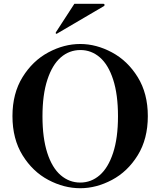

<svg xmlns="http://www.w3.org/2000/svg" viewBox="-20 -984 849 1017"><path d="M46 -369Q46 -489 99.5 -575.5Q153 -662 236 -706.5Q319 -751 405 -751Q490 -751 573 -706.5Q656 -662 709.5 -575.5Q763 -489 763 -369Q763 -248 709.5 -161.5Q656 -75 573 -31Q490 13 405 13Q319 13 236 -31Q153 -75 99.5 -161.5Q46 -248 46 -369ZM605 -368Q605 -483 579.5 -562Q554 -641 509 -680Q464 -719 406 -719Q347 -719 302 -680Q257 -641 231 -562Q205 -483 205 -368Q205 -253 230.5 -174Q256 -95 301.5 -56Q347 -17 405 -17Q463 -17 508 -56Q553 -95 579 -174Q605 -253 605 -368ZM531 -952Q534 -955 534 -958Q534 -960 532 -962Q530 -964 527 -964H374L276 -813L275 -809Q275 -808 276 -806.5Q277 -805 279 -805L282 -806Z"/></svg>

Font: Shippori Mincho ExtraBold
Style: Regular
Weight: 800
Designer: FONTDASU
Foundry: FONTDASU / Google Inc. / but / Adobe
Version: Version 3.110; ttfautohint (v1.8.3)